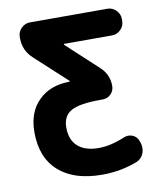

<svg xmlns="http://www.w3.org/2000/svg" viewBox="-83 -822 742 879"><g transform="rotate(-10 287.5 -383.0)"><path d="M475.6 -754.9Q499 -754.9 516.1 -737.8Q533.2 -720.7 533.2 -697.3V-688.5Q533.2 -665 516.1 -647.9Q499 -630.9 475.6 -630.9H253.9Q252.9 -630.9 252 -628.9Q251 -627 252.9 -626L396.5 -493.2Q436.5 -457 436.5 -403.3Q436.5 -380.9 420.9 -365.2Q405.3 -349.6 382.8 -349.6H372.1Q273.4 -349.6 234.9 -327.1Q196.3 -304.7 196.3 -252Q196.3 -194.3 230 -164.1Q263.7 -133.8 327.1 -133.8Q381.8 -133.8 447.3 -161.1Q458 -166 468.8 -166Q478.5 -166 489.3 -162.1Q509.8 -153.3 516.6 -131.8L520.5 -121.1Q523.4 -110.4 523.4 -99.6Q523.4 -86.9 518.6 -74.2Q508.8 -50.8 486.3 -41Q409.2 -10.7 321.3 -10.7Q191.4 -10.7 120.1 -74.2Q48.8 -137.7 48.8 -254.9Q48.8 -349.6 103.5 -402.3Q156.2 -455.1 246.1 -456.1Q248 -456.1 248.5 -458Q249 -460 247.1 -460.9L101.6 -594.7Q58.6 -633.8 58.6 -691.4V-697.3Q58.6 -720.7 75.7 -737.8Q92.8 -754.9 116.2 -754.9Z"/></g></svg>

Font: Gen Jyuu Gothic P Bold
Style: Bold
Weight: 700
Designer: [Source Han Sans]
Ryoko NISHIZUKA  (kana & ideographs); Paul D. Hunt (Latin, Greek & Cyrillic); Wenlong ZHANG  (bopomofo
Version: Version 1.002.20150607